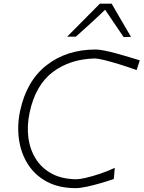

<svg xmlns="http://www.w3.org/2000/svg" viewBox="-20 -988 761 1018"><path d="M382 9.5Q293 9.5 229.5 -24.2Q166 -58 128.8 -116Q91.5 -174 80.8 -247.2Q70 -320.5 86.5 -399.5Q120.5 -559 227 -642.2Q333.5 -725.5 488 -725.5Q505.5 -725.5 535.2 -719.5Q565 -713.5 599 -704.2Q633 -695 665.2 -685.2Q697.5 -675.5 721 -668L704.5 -616.5Q657 -633.5 611.5 -647.5Q566 -661.5 531.8 -669.8Q497.5 -678 484 -678Q352.5 -675.5 260.2 -606.2Q168 -537 137 -391Q122.5 -323.5 130.2 -260.5Q138 -197.5 168.8 -147.5Q199.5 -97.5 253.2 -68Q307 -38.5 385 -37.5Q401 -37.5 435.2 -45.2Q469.5 -53 510.5 -66.8Q551.5 -80.5 588.5 -98L583.5 -39Q553.5 -28.5 515 -17.2Q476.5 -6 440.5 1.8Q404.5 9.5 382 9.5ZM635.5 -791.5Q611.5 -827 586.5 -863.5Q561.5 -900 537.5 -936.5Q500 -900 461.2 -864.8Q422.5 -829.5 382 -793.5H336Q380 -838 423 -881.2Q466 -924.5 509.5 -968.5H572Q597 -925.5 623 -880.8Q649 -836 674.5 -792.5Z"/></svg>

Font: Commissioner Loud ExtraLight
Style: Italic
Weight: 200
Italic angle: -12°
Designer: Kostas Bartsokas
Foundry: Kostas Bartsokas
Version: Version 1.000; ttfautohint (v1.8.3)